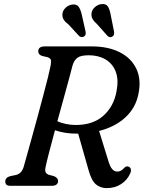

<svg xmlns="http://www.w3.org/2000/svg" viewBox="-20 -933 731 964"><path d="M634 -63Q619.5 -29 588.2 -8.8Q557 11.5 516 11.5Q484 11.5 461.5 -7.5Q439 -26.5 424.5 -79.5L372.5 -262H371.5Q338 -261.5 309.2 -266Q280.5 -270.5 256 -279Q239.5 -218 226.5 -167.8Q213.5 -117.5 209 -95Q204.5 -75.5 209.8 -67.2Q215 -59 224.5 -55.5L250 -49Q271.5 -40 271.5 -25Q271.5 0 239 0H33Q17.5 0 12 -6Q6.5 -12 6.5 -22Q6.5 -42.5 33 -49L55.5 -53.5Q72 -56.5 82 -65.8Q92 -75 98.5 -94Q103.5 -111.5 114.2 -150Q125 -188.5 139.2 -239.8Q153.5 -291 168.5 -346.5Q183.5 -402 197.2 -453.5Q211 -505 220.8 -544.8Q230.5 -584.5 234 -603Q238 -623 235.5 -632Q233 -641 218 -646L192 -652Q172 -658.5 172 -675Q172 -700 204.5 -700H441Q523.5 -700 581.5 -670.5Q639.5 -641 665 -586.8Q690.5 -532.5 674.5 -458.5Q660.5 -390.5 608.8 -343Q557 -295.5 477.5 -275.5L522 -131.5Q532 -96.5 543.2 -84Q554.5 -71.5 569 -71.5Q588 -71.5 603.5 -90Q614 -101.5 626.5 -96Q634.5 -93 636.8 -83.8Q639 -74.5 634 -63ZM344 -603.5Q339 -583 327 -539Q315 -495 299.5 -438.5Q284 -382 268 -324Q286.5 -316 310 -310.8Q333.5 -305.5 361 -305.5Q446.5 -305.5 498.8 -351.8Q551 -398 565 -474Q576.5 -533.5 560.8 -573.8Q545 -614 509.5 -634.8Q474 -655.5 426 -655.5Q384.5 -655.5 368 -642.5Q351.5 -629.5 344 -603.5ZM536 -857.5 552.5 -774.5Q553.5 -767 552.5 -760.8Q551.5 -754.5 545 -750Q532 -741.5 520.5 -752L467 -812Q452 -825 444.8 -837.8Q437.5 -850.5 439.5 -867Q442 -884 456.2 -897Q470.5 -910 489.5 -912.5Q513 -915 522.2 -899.5Q531.5 -884 536 -857.5ZM391 -857.5 409.5 -775Q411 -768 410 -761.5Q409 -755 403 -750.5Q390.5 -742 378 -751.5L323.5 -810.5Q308 -822 300 -834.2Q292 -846.5 293.5 -863Q295 -880 308.8 -893.5Q322.5 -907 341.5 -910Q365 -913.5 375.2 -898.5Q385.5 -883.5 391 -857.5Z"/></svg>

Font: Fraunces 9pt Soft
Style: Italic
Weight: 400
Italic angle: -16°
Version: Version 1.000;[0bf87f6ff]